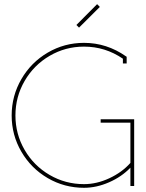

<svg xmlns="http://www.w3.org/2000/svg" viewBox="-20 -894 700 923"><path d="M606.9 -304.2H463.9V-320.8H625V0H606.9V-87.9Q564.5 -43.9 504.2 -17.6Q443.8 8.8 383.8 8.8Q289.6 8.8 209.5 -37.8Q129.4 -84.5 82.8 -164.6Q36.1 -244.6 36.1 -338.9Q36.1 -433.1 82.8 -513.7Q129.4 -594.2 209.5 -641.1Q289.6 -688 383.8 -688Q493.2 -688 585.9 -623L588.9 -621.1V-588.9H570.8V-611.8Q485.8 -669.9 383.8 -669.9Q294.4 -669.9 218.5 -625.5Q142.6 -581.1 98.4 -504.9Q54.2 -428.7 54.2 -338.9Q54.2 -249.5 98.4 -173.3Q142.6 -97.2 218.5 -53Q294.4 -8.8 383.8 -8.8Q444.8 -8.8 505.6 -37.1Q566.4 -65.4 606.9 -110.8ZM359.9 -761.2 347.2 -773.9 446.8 -874 460 -860.8Z"/></svg>

Font: Rawengulk
Style: Light
Weight: 300
Version: Version 0.92